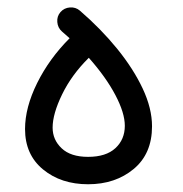

<svg xmlns="http://www.w3.org/2000/svg" viewBox="-20 -463 489 513"><path d="M46.9 -118.2Q46.9 -175.8 79.3 -241.2Q111.8 -306.6 166 -360.8Q155.8 -370.1 145.5 -378.9Q134.3 -388.7 133.1 -404.1Q131.8 -419.4 141.6 -430.7Q151.4 -441.9 166.7 -443.1Q182.1 -444.3 193.4 -434.6Q249.5 -386.2 293 -332.8Q336.4 -279.3 361.3 -226.3Q386.2 -173.3 386.2 -125.5Q386.2 -52.2 337.2 -11.5Q288.1 29.3 215.3 29.3Q143.1 29.3 95 -10.3Q46.9 -49.8 46.9 -118.2ZM120.6 -122.1Q120.6 -89.4 144.8 -66.7Q168.9 -43.9 215.3 -43.9Q263.2 -43.9 288.3 -67.1Q313.5 -90.3 313.5 -127Q313.5 -161.1 288.3 -209Q263.2 -256.8 217.3 -308.6Q171.4 -263.2 146 -210.9Q120.6 -158.7 120.6 -122.1Z"/></svg>

Font: Mikhak Regular
Style: Regular
Weight: 400
Designer: Amin Abedi
Version: Version 3.3